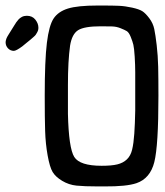

<svg xmlns="http://www.w3.org/2000/svg" viewBox="-54 -667 599 695"><path d="M-33.7 -514.2Q-33.7 -516.1 -33.2 -518.6Q-32.7 -521 -32.2 -522.9Q-31.7 -524.9 -30.3 -528.6Q-28.8 -532.2 -27.3 -534.7Q-25.9 -537.1 -22.9 -542Q-20 -546.9 -17.3 -551Q-14.6 -555.2 -9.8 -563Q-4.9 -570.8 -1 -577.1L1 -580.1Q2.9 -584 4.2 -585.4Q5.4 -586.9 8.3 -590.6Q11.2 -594.2 13.2 -596.7Q15.1 -599.1 18.6 -601.6Q22 -604 25.6 -606Q29.3 -607.9 33.7 -608.9Q38.1 -609.9 43 -609.9Q63 -609.9 74 -595.9Q85 -582 85 -566.9Q85 -562 84 -558.1Q83 -554.2 80.1 -549.1Q77.1 -543.9 75.2 -541Q73.2 -538.1 66.7 -532.5Q60.1 -526.9 56.2 -523.4Q52.2 -520 42.2 -512Q32.2 -503.9 26.4 -499Q4.4 -482.9 -3.9 -482.9Q-16.1 -482.9 -24.9 -491.9Q-33.7 -501 -33.7 -514.2ZM-33.7 -514.2Q-33.7 -516.1 -33.2 -518.6Q-32.7 -521 -32.2 -522.9Q-31.7 -524.9 -30.3 -528.6Q-28.8 -532.2 -27.3 -534.7Q-25.9 -537.1 -22.9 -542Q-20 -546.9 -17.3 -551Q-14.6 -555.2 -9.8 -563Q-4.9 -570.8 -1 -577.1L1 -580.1Q2.9 -584 4.2 -585.4Q5.4 -586.9 8.3 -590.6Q11.2 -594.2 13.2 -596.7Q15.1 -599.1 18.6 -601.6Q22 -604 25.6 -606Q29.3 -607.9 33.7 -608.9Q38.1 -609.9 43 -609.9Q63 -609.9 74 -595.9Q85 -582 85 -566.9Q85 -562 84 -558.1Q83 -554.2 80.1 -549.1Q77.1 -543.9 75.2 -541Q73.2 -538.1 66.7 -532.5Q60.1 -526.9 56.2 -523.4Q52.2 -520 42.2 -512Q32.2 -503.9 26.4 -499Q4.4 -482.9 -3.9 -482.9Q-16.1 -482.9 -24.9 -491.9Q-33.7 -501 -33.7 -514.2ZM107.9 -319.8Q107.9 -448.7 115.7 -512Q123.5 -575.2 140.1 -600.1Q156.7 -625 191.7 -636Q226.6 -647 299.8 -647H313Q354 -647 376.5 -646Q398.9 -645 424.3 -639.4Q449.7 -633.8 461.2 -626.5Q472.7 -619.1 486.3 -601.1Q500 -583 504.4 -562Q508.8 -541 513.2 -503.4Q517.6 -465.8 518.6 -424.8Q519.5 -383.8 519.5 -319.8Q519.5 -139.6 504.6 -80.3Q489.7 -21 439.9 -3.9Q403.8 8.3 324.7 7.8H299.8Q251 7.8 222.9 4.9Q194.8 2 170.9 -12.5Q147 -26.9 136.5 -44.4Q126 -62 118.4 -104.5Q110.8 -147 109.4 -192.4Q107.9 -237.8 107.9 -319.8ZM191.9 -254.9Q194.8 -130.9 214.8 -98.9Q234.9 -66.9 314 -66.9Q350.1 -66.9 370.8 -72Q391.6 -77.1 405.3 -90.1Q418.9 -103 424.3 -125.5Q429.7 -147.9 432.1 -182.9Q434.6 -217.8 435.5 -267.1Q435.5 -278.3 435.5 -284.2V-331.1Q435.5 -380.9 435.5 -405.5Q435.5 -430.2 433.6 -461.7Q431.6 -493.2 428.7 -505.1Q425.8 -517.1 419.2 -533.4Q412.6 -549.8 404.8 -554.4Q397 -559.1 382.3 -564.9Q367.7 -570.8 351.8 -571.3Q335.9 -571.8 310.5 -571.8Q251.5 -571.8 229 -557.9Q206.5 -543.9 199.7 -502Q191.9 -445.8 191.9 -359.9Z"/></svg>

Font: CMU Typewriter Text
Style: Bold
Weight: 700
Version: Version 0.7.0